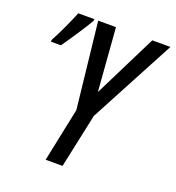

<svg xmlns="http://www.w3.org/2000/svg" viewBox="-130 -818 844 922"><g transform="rotate(20 292.0 -357.0)"><path d="M206.1 0 263.2 -274.4 214.8 -713.9H305.7L330.6 -391.1L491.2 -713.9H584L351.6 -276.9L292.5 0ZM35.2 -541.5 37.6 -553.2Q45.4 -566.9 55.9 -588.1Q66.4 -609.4 77.4 -633.1Q88.4 -656.7 97.9 -678.5Q107.4 -700.2 112.8 -714.4H195.8L193.8 -704.6Q186.5 -691.4 172.6 -669.4Q158.7 -647.5 142.3 -622.8Q126 -598.1 111.1 -576.2Q96.2 -554.2 86.9 -541.5Z"/></g></svg>

Font: Open Sans Condensed Medium
Style: Italic
Weight: 500
Width: 3
Italic angle: -12°
Designer: Monotype Design Team
Foundry: Monotype Imaging Inc.
Version: Version 3.000